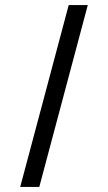

<svg xmlns="http://www.w3.org/2000/svg" viewBox="-20 -740 428 760"><path d="M252 -720 60 0H135.5L327.5 -720Z"/></svg>

Font: Vela Sans
Style: Regular
Weight: 400
Designer: Principal design: Mikhail Sharanda - project Manrope.
Design modification: Ravid Balaliev
Foundry: Mikhail Sharanda
Version: Version 1.001